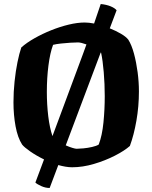

<svg xmlns="http://www.w3.org/2000/svg" viewBox="-20 -832 758 955"><path d="M227 103Q206 103 185 93.5Q164 84 156 76L199 -39Q160 -58 130 -79Q100 -100 90 -113Q68 -147 57.5 -203.5Q47 -260 47 -323Q47 -375 52.5 -427Q58 -479 67 -523Q76 -567 86 -596Q113 -620 152 -642Q191 -664 234.5 -681.5Q278 -699 321.5 -709.5Q365 -720 401 -720Q422 -720 448 -715Q468 -774 481 -812Q510 -809 530.5 -800.5Q551 -792 560 -781L526 -691Q556 -679 581 -664.5Q606 -650 618 -635Q635 -608 646.5 -565Q658 -522 664.5 -473Q671 -424 671 -377Q671 -303 658.5 -231.5Q646 -160 626 -106Q599 -82 551 -57.5Q503 -33 447 -16.5Q391 0 339 0Q323 0 305.5 -3Q288 -6 270 -11ZM213 -375Q213 -312 220 -254Q227 -196 241 -155L374 -513Q383 -537 392 -561.5Q401 -586 410 -611Q382 -621 368 -621Q353 -621 329.5 -619.5Q306 -618 283 -615.5Q260 -613 244 -609Q229 -569 221 -506.5Q213 -444 213 -375ZM361 -92Q373 -92 394.5 -94Q416 -96 438 -101Q460 -106 471 -113Q488 -157 494.5 -222Q501 -287 501 -354Q501 -414 496 -473Q491 -532 483 -569Q483 -569 483 -569.5Q483 -570 481 -571L307 -109Q325 -101 340 -96.5Q355 -92 361 -92Z"/></svg>

Font: Texturina 72pt Black
Style: Regular
Weight: 900
Designer: Guillermo Torres Carreño
Foundry: Omnibus-Type
Version: Version 1.002; ttfautohint (v1.8.3)